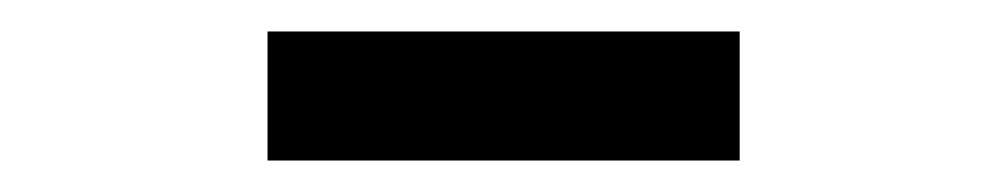

<svg xmlns="http://www.w3.org/2000/svg" viewBox="-20 -741 640 122"><path d="M150 -639V-721H450V-639Z"/></svg>

Font: Iosevka Slab Medium Extended
Style: Regular
Weight: 500
Width: 7
Monospace: yes
Designer: Belleve Invis
Foundry: Belleve Invis
Version: Version 11.1.1; ttfautohint (v1.8.3)